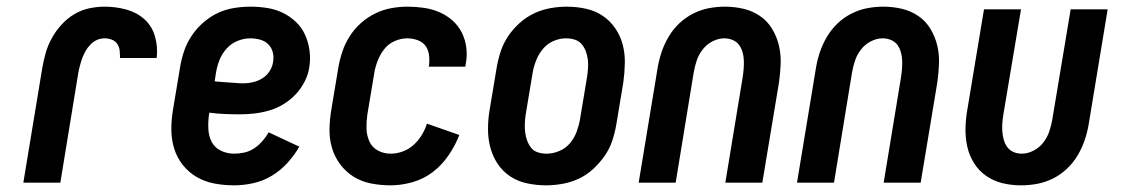

<svg xmlns="http://www.w3.org/2000/svg" viewBox="-20 -548 3365 576"><path d="M50 0 107 -345Q111 -368 117.5 -390.5Q124 -413 136 -434.5Q148 -456 165 -474.5Q182 -493 203 -505.5Q224 -518 247.5 -523Q271 -528 294 -528Q327 -528 358.5 -519.5Q390 -511 413 -490.5Q436 -470 445 -438.5Q454 -407 450 -374H340Q340 -385 339 -396Q338 -407 332 -416Q326 -425 315.5 -429Q305 -433 294 -433Q282 -433 271.5 -428.5Q261 -424 252 -415Q243 -406 237 -395.5Q231 -385 227 -374Q223 -363 220 -352Q217 -341 215 -330L161 0Z M682 8Q652 8 623 2.5Q594 -3 570 -17Q546 -31 528.5 -53Q511 -75 502.5 -102.5Q494 -130 494 -159.5Q494 -189 499 -219L520 -345Q524 -370 532 -394Q540 -418 554.5 -440Q569 -462 589.5 -480Q610 -498 633.5 -509Q657 -520 682 -524Q707 -528 732 -528Q757 -528 782 -524Q807 -520 828.5 -509.5Q850 -499 867.5 -482.5Q885 -466 895 -444Q905 -422 908.5 -397Q912 -372 908 -347Q905 -325 894 -303.5Q883 -282 867 -265Q851 -248 830.5 -235.5Q810 -223 787.5 -216.5Q765 -210 743 -207.5Q721 -205 699 -205Q676 -205 653.5 -206Q631 -207 608 -210L607 -204Q604 -183 605 -161.5Q606 -140 615 -122.5Q624 -105 642.5 -96Q661 -87 683 -87Q698 -87 713.5 -90.5Q729 -94 742.5 -103Q756 -112 767 -124.5Q778 -137 786 -151L878 -108Q863 -82 842 -59Q821 -36 795 -20.5Q769 -5 740 1.5Q711 8 682 8ZM711 -298Q725 -298 739.5 -301.5Q754 -305 767 -313Q780 -321 788.5 -334Q797 -347 799 -361Q802 -376 798.5 -390.5Q795 -405 785 -415Q775 -425 760.5 -429Q746 -433 731 -433Q712 -433 693 -425.5Q674 -418 660 -402.5Q646 -387 638.5 -368Q631 -349 628 -330L624 -304Q635 -303 646 -302Q657 -301 667.5 -300.5Q678 -300 689 -299Q700 -298 711 -298Z M1152 8Q1122 8 1093.5 2.5Q1065 -3 1041.5 -17.5Q1018 -32 1001 -54.5Q984 -77 976 -104Q968 -131 968.5 -160.5Q969 -190 974 -219L995 -345Q999 -369 1007 -393Q1015 -417 1029 -439Q1043 -461 1062.5 -478.5Q1082 -496 1105.5 -507.5Q1129 -519 1153.5 -523.5Q1178 -528 1202 -528Q1227 -528 1251.5 -524.5Q1276 -521 1298 -511.5Q1320 -502 1337.5 -486.5Q1355 -471 1365.5 -450Q1376 -429 1379 -404.5Q1382 -380 1377 -355L1376 -348H1266L1267 -351Q1269 -367 1267 -383Q1265 -399 1256.5 -410.5Q1248 -422 1233 -427.5Q1218 -433 1202 -433Q1183 -433 1164.5 -425Q1146 -417 1133.5 -401.5Q1121 -386 1113.5 -367Q1106 -348 1103 -330L1082 -204Q1079 -183 1079.5 -162.5Q1080 -142 1088 -124Q1096 -106 1113.5 -96.5Q1131 -87 1152 -87Q1170 -87 1188 -93.5Q1206 -100 1220.5 -113Q1235 -126 1245 -142.5Q1255 -159 1261 -177L1358 -143Q1346 -112 1326 -82.5Q1306 -53 1278.5 -32Q1251 -11 1217.5 -1.5Q1184 8 1152 8Z M1618 8Q1589 8 1561 2Q1533 -4 1510.5 -19Q1488 -34 1473 -56.5Q1458 -79 1451 -105.5Q1444 -132 1444 -161Q1444 -190 1449 -219L1470 -345Q1474 -369 1482 -393.5Q1490 -418 1504.5 -439.5Q1519 -461 1539 -479Q1559 -497 1582.5 -508Q1606 -519 1631 -523.5Q1656 -528 1680 -528Q1709 -528 1737 -522Q1765 -516 1787.5 -501Q1810 -486 1825.5 -463.5Q1841 -441 1848 -414.5Q1855 -388 1854.5 -359Q1854 -330 1850 -301L1829 -175Q1825 -151 1817 -126.5Q1809 -102 1794 -80.5Q1779 -59 1759.5 -41Q1740 -23 1716.5 -12Q1693 -1 1667.5 3.5Q1642 8 1618 8ZM1620 -87Q1639 -87 1658 -95Q1677 -103 1690 -118.5Q1703 -134 1710 -153Q1717 -172 1720 -190L1741 -316Q1743 -329 1744 -342.5Q1745 -356 1743.5 -369Q1742 -382 1737.5 -394Q1733 -406 1725 -415.5Q1717 -425 1704.5 -429Q1692 -433 1678 -433Q1659 -433 1640.5 -425Q1622 -417 1609 -401.5Q1596 -386 1588.5 -367Q1581 -348 1578 -330L1557 -204Q1555 -191 1554.5 -177.5Q1554 -164 1555.5 -151Q1557 -138 1561.5 -126Q1566 -114 1573.5 -104.5Q1581 -95 1593.5 -91Q1606 -87 1620 -87Z M1896 0 1953 -345Q1957 -369 1965 -392.5Q1973 -416 1986 -438Q1999 -460 2018 -478Q2037 -496 2060 -507.5Q2083 -519 2107 -523.5Q2131 -528 2155 -528Q2184 -528 2211 -521.5Q2238 -515 2260 -500Q2282 -485 2296 -462Q2310 -439 2316.5 -412.5Q2323 -386 2322 -357.5Q2321 -329 2317 -301L2267 0H2156L2208 -316Q2210 -329 2211 -342Q2212 -355 2211.5 -367.5Q2211 -380 2207.5 -392Q2204 -404 2197 -413.5Q2190 -423 2178 -428Q2166 -433 2153 -433Q2135 -433 2117.5 -424Q2100 -415 2088 -399.5Q2076 -384 2070 -366Q2064 -348 2061 -330L2007 0Z M2371 0 2428 -345Q2432 -369 2440 -392.5Q2448 -416 2461 -438Q2474 -460 2493 -478Q2512 -496 2535 -507.5Q2558 -519 2582 -523.5Q2606 -528 2630 -528Q2659 -528 2686 -521.5Q2713 -515 2735 -500Q2757 -485 2771 -462Q2785 -439 2791.5 -412.5Q2798 -386 2797 -357.5Q2796 -329 2792 -301L2742 0H2631L2683 -316Q2685 -329 2686 -342Q2687 -355 2686.5 -367.5Q2686 -380 2682.5 -392Q2679 -404 2672 -413.5Q2665 -423 2653 -428Q2641 -433 2628 -433Q2610 -433 2592.5 -424Q2575 -415 2563 -399.5Q2551 -384 2545 -366Q2539 -348 2536 -330L2482 0Z M3043 8Q3014 8 2987.5 1.5Q2961 -5 2939 -20Q2917 -35 2902.5 -58Q2888 -81 2882 -107.5Q2876 -134 2876.5 -162.5Q2877 -191 2882 -219L2932 -520H3043L2990 -204Q2988 -191 2987 -178Q2986 -165 2987 -152.5Q2988 -140 2991.5 -128Q2995 -116 3002 -106.5Q3009 -97 3020.5 -92Q3032 -87 3045 -87Q3063 -87 3080.5 -96Q3098 -105 3110 -120.5Q3122 -136 3128 -154Q3134 -172 3137 -190L3192 -520H3303L3246 -175Q3242 -151 3234 -127.5Q3226 -104 3213 -82Q3200 -60 3181 -42Q3162 -24 3139 -12.5Q3116 -1 3091.5 3.5Q3067 8 3043 8Z"/></svg>

Font: Iosevka QP
Style: Bold Italic
Weight: 700
Italic angle: -9°
Designer: Belleve Invis
Foundry: Belleve Invis
Version: Version 20.0.0; ttfautohint (v1.8.4)